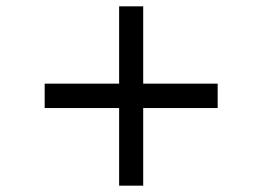

<svg xmlns="http://www.w3.org/2000/svg" viewBox="-20 -601 827 606"><path d="M356 -260H121V-337H356V-581H432V-337H667V-260H432V-15H356Z"/></svg>

Font: Oakes Grotesk Medium
Style: Italic
Weight: 500
Italic angle: -8°
Designer: Samuel Oakes
Foundry: Samuel Oakes
Version: Version 1.000;PS 001.000;hotconv 1.0.88;makeotf.lib2.5.64775